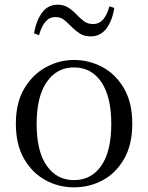

<svg xmlns="http://www.w3.org/2000/svg" viewBox="-20 -788 636 823"><path d="M297 15Q231 15 174.5 -16Q118 -47 83 -107.5Q48 -168 48 -258Q48 -348 84 -408.5Q120 -469 177 -500Q234 -531 297 -531Q362 -531 419 -500.5Q476 -470 511.5 -409Q547 -348 547 -258Q547 -168 512 -107Q477 -46 420.5 -15.5Q364 15 297 15ZM297 -16Q372 -16 414.5 -78Q457 -140 457 -257Q457 -373 414.5 -436Q372 -499 297 -499Q223 -499 180 -436Q137 -373 137 -257Q137 -140 180 -78Q223 -16 297 -16ZM126 -645Q135 -700 160.5 -734Q186 -768 227 -768Q253 -768 272.5 -755.5Q292 -743 307 -727Q324 -709 340 -697Q356 -685 379 -685Q405 -685 422 -704.5Q439 -724 449 -761L470 -754Q461 -698 435.5 -665Q410 -632 369 -632Q341 -632 322.5 -644Q304 -656 289 -671Q272 -688 256.5 -701.5Q241 -715 217 -715Q192 -715 175 -695Q158 -675 147 -637Z"/></svg>

Font: Noto Serif SC ExtraLight
Style: Regular
Weight: 400
Version: Version 2.002-H1;hotconv 1.1.0;makeotfexe 2.6.0